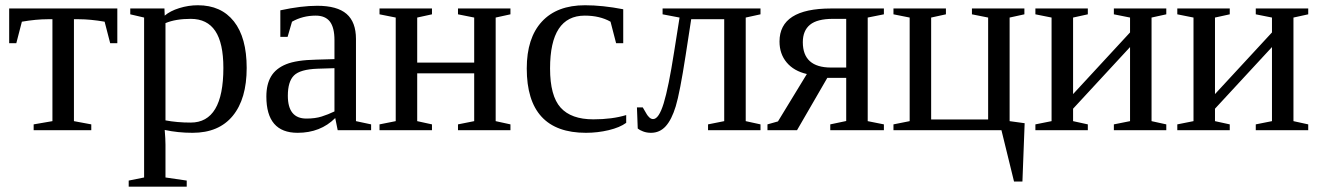

<svg xmlns="http://www.w3.org/2000/svg" viewBox="-20 -491 4977 724"><path d="M422.4 -459V-328.1H395.5L374.5 -409.2Q320.3 -418.5 277.3 -418.5H258.8V-34.2L324.2 -22V0H106.9V-22L177.7 -34.2V-418.5H159.7Q116.7 -418.5 62.5 -409.2L41.5 -328.1H14.6V-459Z M523.4 -424.8 471.2 -437V-459H600.1L601.1 -432.1Q621.6 -449.7 656 -460.4Q690.4 -471.2 726.1 -471.2Q814 -471.2 862.1 -410.2Q910.2 -349.1 910.2 -234.9Q910.2 -118.2 857.7 -54.2Q805.2 9.8 706.1 9.8Q650.9 9.8 601.1 -1Q604 34.2 604 54.2V178.2L684.1 189.9V212.9H465.3V189.9L523.4 178.2ZM822.3 -234.9Q822.3 -328.6 791.7 -374.3Q761.2 -419.9 699.2 -419.9Q642.1 -419.9 604 -403.8V-37.1Q647.5 -28.8 699.2 -28.8Q822.3 -28.8 822.3 -234.9Z M1176.3 -469.2Q1251.5 -469.2 1286.9 -438.5Q1322.3 -407.7 1322.3 -344.2V-34.2L1379.4 -22V0H1253.4L1244.1 -45.9Q1188.5 9.8 1102.1 9.8Q984.4 9.8 984.4 -127Q984.4 -172.9 1002.2 -202.9Q1020 -232.9 1059.1 -248.8Q1098.1 -264.6 1172.4 -266.1L1241.2 -268.1V-339.8Q1241.2 -387.2 1223.9 -409.7Q1206.5 -432.1 1170.4 -432.1Q1121.6 -432.1 1081.1 -409.2L1064.5 -352.1H1037.1V-452.1Q1116.2 -469.2 1176.3 -469.2ZM1241.2 -233.9 1177.2 -231.9Q1111.8 -229.5 1088.6 -206.5Q1065.4 -183.6 1065.4 -129.9Q1065.4 -43.9 1135.3 -43.9Q1168.5 -43.9 1192.6 -51.5Q1216.8 -59.1 1241.2 -70.8Z M1472.2 -424.8 1411.1 -437V-459H1608.9V-437L1553.2 -424.8V-254.9H1768.1V-424.8L1707 -437V-459H1904.8V-437L1849.1 -424.8V-34.2L1904.8 -22V0H1707V-22L1768.1 -34.2V-214.4H1553.2V-34.2L1608.9 -22V0H1411.1V-22L1472.2 -34.2Z M2341.3 -27.8Q2317.4 -10.3 2275.4 -0.2Q2233.4 9.8 2189.5 9.8Q1966.3 9.8 1966.3 -232.9Q1966.3 -347.7 2023.2 -409.4Q2080.1 -471.2 2186 -471.2Q2252 -471.2 2330.1 -456.1V-328.1H2303.2L2282.2 -409.2Q2241.7 -432.1 2185.1 -432.1Q2054.2 -432.1 2054.2 -232.9Q2054.2 -129.4 2094 -85.2Q2133.8 -41 2217.3 -41Q2288.6 -41 2341.3 -57.1Z M2442.9 -42Q2464.4 -42 2482.7 -101.6Q2501 -161.1 2522 -295.4L2542.5 -424.8L2478.5 -437V-459H2847.7V-437L2792 -424.8V-34.2L2847.7 -22V0H2649.9V-22L2710.9 -34.2V-418.5H2586.4L2565.4 -282.2Q2543.5 -140.6 2528.1 -90.1Q2512.7 -39.6 2490.2 -14.9Q2467.8 9.8 2434.6 9.8Q2418.5 9.8 2405 4.6Q2391.6 -0.5 2384.8 -6.3L2381.8 -85.9H2403.8L2418.9 -60.1Q2421.9 -54.7 2428.5 -48.3Q2435.1 -42 2442.9 -42Z M2985.4 0H2874V-22L2913.6 -33.2L3022.5 -211.9Q2973.6 -223.1 2946.5 -255.4Q2919.4 -287.6 2919.4 -334.5Q2919.4 -459 3113.8 -459H3313V-437L3252 -424.8V-34.2L3313 -22V0H3110.8V-22L3170.9 -34.7V-197.3H3099.6ZM3170.9 -419.9H3121.1Q3061.5 -419.9 3034.4 -397.7Q3007.3 -375.5 3007.3 -332Q3007.3 -236.3 3113.8 -236.3H3170.9Z M3349.1 0V-22L3410.2 -34.2V-424.8L3349.1 -437V-459H3546.9V-437L3491.2 -424.8V-40.5H3706.1V-424.8L3645 -437V-459H3842.8V-437L3787.1 -424.8V-34.2L3843.8 -26.4L3835.4 193.4H3803.7L3756.3 0Z M3945.3 -424.8 3884.3 -437V-459H4082V-437L4026.4 -424.8V-136.2L4241.2 -368.7V-424.8L4180.2 -437V-459H4377.9V-437L4322.3 -424.8V-34.2L4377.9 -22V0H4180.2V-22L4241.2 -34.2V-313.5L4026.4 -81.1V-34.2L4082 -22V0H3884.3V-22L3945.3 -34.2Z M4480.5 -424.8 4419.4 -437V-459H4617.2V-437L4561.5 -424.8V-136.2L4776.4 -368.7V-424.8L4715.3 -437V-459H4913.1V-437L4857.4 -424.8V-34.2L4913.1 -22V0H4715.3V-22L4776.4 -34.2V-313.5L4561.5 -81.1V-34.2L4617.2 -22V0H4419.4V-22L4480.5 -34.2Z"/></svg>

Font: Tinos
Style: Regular
Weight: 400
Designer: Steve Matteson
Foundry: Monotype Imaging Inc.
Version: Version 1.23